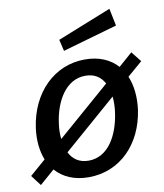

<svg xmlns="http://www.w3.org/2000/svg" viewBox="-90 -825 775 905"><g transform="rotate(-10 297.5 -372.5)"><path d="M561 -535 495 -477C459 -517 407 -540 339 -540C192 -540 79 -427 56 -262C48 -204 54 -151 71 -109L-5 -43L33 7L104 -55C140 -14 193 10 262 10C413 10 522 -103 545 -263C553 -324 547 -379 528 -424L600 -486ZM237 -652 250 -597 512 -672 495 -755ZM167 -267C181 -369 235 -464 328 -464C372 -464 401 -444 419 -411L165 -190C162 -214 163 -240 167 -267ZM275 -67C230 -67 200 -89 183 -123L438 -345C441 -321 440 -294 436 -267C421 -162 369 -67 275 -67Z"/></g></svg>

Font: Cheyenne Sans Medium
Style: Italic
Weight: 500
Italic angle: -8.13011°
Designer: The Public Sans project authors (U.S. Web Design System), Libre Franklin designed by Pablo Impallari and Rodrigo Fuenzal
Foundry: The Cheyenne Sans Project Authors
Version: Version 2.007